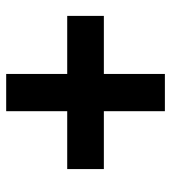

<svg xmlns="http://www.w3.org/2000/svg" viewBox="15 -642 563 633"><g transform="rotate(-90 296.5 -325.5)"><path d="M246.4 -264.6H55.6V-385.4H246.4V-586.6H369.2V-385.4H560.6V-264.6H369.2V-63.4H246.4Z"/></g></svg>

Font: Fixel Italic Variable 20240409 Display Thin
Style: Italic
Weight: 100
Italic angle: -10°
Designer: AlfaBravo + MacPaw
Foundry: Kyrylo Tkachov, Marchela Mozhyna, Serhii Makarenko, Maria Weinstein, Zakhar Kryvoshyya
Version: Version 1.211;Glyphs 3.2 (3225)